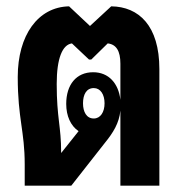

<svg xmlns="http://www.w3.org/2000/svg" viewBox="-20 -586 581 606"><path d="M58 0H205L311 -135C337 -167 356 -197 360 -237V0H483V-368C483 -505 418 -565 331 -566L264 -504L198 -566C100 -564 36 -475 36 -343C36 -211 58 -173 58 -67ZM173 -105C173 -188 159 -213 159 -321C159 -402 177 -445 207 -449L261 -398H268L320 -449C347 -446 360 -425 360 -385V-271C354 -323 323 -358 274 -358C221 -358 189 -319 189 -258C189 -220 203 -189 228 -172L173 -103ZM276 -212C253 -212 242 -233 242 -260C242 -288 253 -308 276 -308C297 -308 310 -288 310 -260C310 -232 297 -212 276 -212Z"/></svg>

Font: Noto Sans Thai Looped ExtraCondensed
Style: Bold
Weight: 700
Width: 2
Designer: Sasikarn Vongin, Ben Mitchell
Foundry: The Fontpad Ltd
Version: Version 1.001